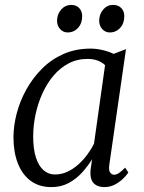

<svg xmlns="http://www.w3.org/2000/svg" viewBox="-20 -754 587 784"><path d="M426.5 -82.5Q423 -58 430 -49.2Q437 -40.5 446 -40.5Q455.5 -40.5 466.5 -48Q477.5 -55.5 491 -69.5L504 -49.5Q500 -42.5 486.5 -28.2Q473 -14 452.2 -2Q431.5 10 405.5 10Q378 10 362.5 -6Q347 -22 349.5 -58L356 -103.5Q338.5 -75.5 314.8 -49.2Q291 -23 260 -6.5Q229 10 190 10Q139.5 10 105 -15.8Q70.5 -41.5 52.8 -87.2Q35 -133 35 -193Q35 -240 48.2 -290.8Q61.5 -341.5 87.5 -388.5Q113.5 -435.5 151.5 -473.5Q189.5 -511.5 239.2 -533.5Q289 -555.5 350 -555.5Q372.5 -555.5 398 -549.8Q423.5 -544 444 -534L494.5 -553.5ZM409 -488Q396 -500.5 377.8 -507Q359.5 -513.5 337.5 -513.5Q295 -513.5 260 -495Q225 -476.5 198.2 -444.8Q171.5 -413 153 -372Q134.5 -331 125 -286Q115.5 -241 115.5 -196.5Q115.5 -145 126.8 -110.5Q138 -76 158 -58.8Q178 -41.5 204 -41.5Q231.5 -41.5 255.8 -53Q280 -64.5 300.5 -83Q321 -101.5 337.2 -123.8Q353.5 -146 364 -168ZM256 -621.5Q238 -621.5 225.2 -635.5Q212.5 -649.5 213 -671.5Q214 -697.5 230.5 -715.8Q247 -734 270 -734Q292 -734 304 -720.5Q316 -707 315.5 -687.5Q315.5 -658.5 298.5 -640Q281.5 -621.5 256 -621.5ZM428 -621.5Q410 -621.5 397.2 -635.5Q384.5 -649.5 385 -671.5Q386 -697.5 402 -715.8Q418 -734 441.5 -734Q463.5 -734 475.8 -720.5Q488 -707 487.5 -687.5Q487.5 -658.5 470.5 -640Q453.5 -621.5 428 -621.5Z"/></svg>

Font: Merriweather 48pt Light
Style: Italic
Weight: 300
Italic angle: -7.8°
Version: Version 2.101